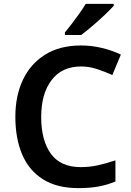

<svg xmlns="http://www.w3.org/2000/svg" viewBox="-20 -958 675 988"><path d="M397 -616Q299 -616 245.5 -546Q192 -476 192 -356Q192 -235 242 -166.5Q292 -98 396 -98Q441 -98 484 -107.5Q527 -117 574 -133V-24Q530 -6 485.5 2Q441 10 383 10Q273 10 201 -35.5Q129 -81 94 -163.5Q59 -246 59 -357Q59 -465 98 -547.5Q137 -630 212.5 -677Q288 -724 397 -724Q451 -724 503.5 -711.5Q556 -699 602 -677L558 -572Q520 -589 479.5 -602.5Q439 -616 397 -616ZM565 -928Q549 -910 518.5 -881Q488 -852 455 -824Q422 -796 398 -778H314V-791Q329 -809 349 -835Q369 -861 388.5 -888.5Q408 -916 421 -938H565Z"/></svg>

Font: Noto Sans Gujarati UI SemiBold
Style: Regular
Weight: 600
Designer: Jelle Bosma - Monotype Design Team, Universal Thirst
Foundry: Monotype Imaging Inc.
Version: Version 2.106; ttfautohint (v1.8.4.7-5d5b)